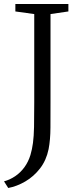

<svg xmlns="http://www.w3.org/2000/svg" viewBox="-43 -763 394 956"><path d="M-23 140Q6.5 132 32.8 114.2Q59 96.5 78.5 69.8Q98 43 108.5 9Q117 -19.5 121.2 -51.5Q125.5 -83.5 126.5 -131Q127.5 -178.5 127.5 -253V-693L33.5 -706V-743H297.5V-706L208.5 -693V-266Q208.5 -190 208.2 -128.5Q208 -67 199 -20.5Q187.5 35.5 156.2 75.8Q125 116 83 140.5Q41 165 -2 173Z"/></svg>

Font: Merriweather 48pt Light
Style: Regular
Weight: 300
Version: Version 2.100